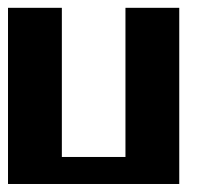

<svg xmlns="http://www.w3.org/2000/svg" viewBox="-20 -459 516 479"><path d="M134.3 -67.4H293V-439.5H427.2V0H0V-439.5H134.3Z"/></svg>

Font: Aqlam Corner
Style: Regular
Weight: 400
Designer: Developer/ Husham Jawad
Version: Version 1.00;December 29, 2020;FontCreator 13.0.0.2683 32-bi